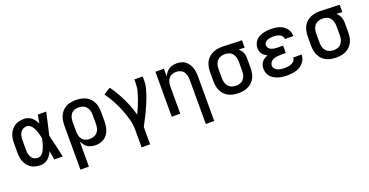

<svg xmlns="http://www.w3.org/2000/svg" viewBox="-31 -1231 4094 2128"><g transform="rotate(-20 2016.0 -166.5)"><path d="M254 8Q287 8 316.5 -7Q346 -22 366 -48Q386 -74 400 -103Q409 -52 418 0H517Q501 -67 486.5 -134.5Q472 -202 455 -268Q472 -333 486 -399Q500 -465 515 -530H416Q407 -481 399 -431Q385 -460 364.5 -485Q344 -510 315 -524Q286 -538 254 -538Q221 -538 188.5 -529.5Q156 -521 130 -499.5Q104 -478 87.5 -448.5Q71 -419 65 -386Q59 -353 59 -320V-210Q59 -177 65 -144Q71 -111 87.5 -81.5Q104 -52 130 -31Q156 -10 188.5 -1Q221 8 254 8ZM254 -79Q231 -79 210.5 -90Q190 -101 178.5 -121.5Q167 -142 163 -164.5Q159 -187 159 -210V-320Q159 -343 163 -365.5Q167 -388 178.5 -408.5Q190 -429 210.5 -440Q231 -451 254 -451Q277 -451 296 -436Q315 -421 326.5 -400.5Q338 -380 346 -358Q354 -336 360 -313.5Q366 -291 370 -268Q366 -245 360 -222Q354 -199 346 -176.5Q338 -154 327 -132.5Q316 -111 297 -95Q278 -79 254 -79Z M651 205H751V-92Q763 -62 786 -37.5Q809 -13 840.5 -2.5Q872 8 904 8Q945 8 982.5 -8Q1020 -24 1044 -57.5Q1068 -91 1076.5 -130.5Q1085 -170 1085 -210V-320Q1085 -355 1077 -390Q1069 -425 1049 -454.5Q1029 -484 999.5 -503.5Q970 -523 935 -530.5Q900 -538 865 -538Q830 -538 796 -530.5Q762 -523 733 -502.5Q704 -482 685 -452.5Q666 -423 658.5 -389Q651 -355 651 -320ZM865 -79Q840 -79 816.5 -88Q793 -97 777.5 -117Q762 -137 756.5 -161Q751 -185 751 -210V-320Q751 -345 756.5 -369Q762 -393 777.5 -413Q793 -433 816.5 -442Q840 -451 865 -451Q890 -451 914.5 -442.5Q939 -434 956 -414.5Q973 -395 979.5 -370Q986 -345 986 -320V-210Q986 -185 979.5 -160Q973 -135 956 -115.5Q939 -96 914.5 -87.5Q890 -79 865 -79Z M1373 205H1473V0Q1493 -38 1512.5 -76Q1532 -114 1550.5 -152.5Q1569 -191 1586 -230.5Q1603 -270 1617 -310.5Q1631 -351 1642 -392.5Q1653 -434 1653 -477V-530H1554V-477Q1554 -434 1542.5 -392.5Q1531 -351 1517 -310.5Q1503 -270 1486 -230.5Q1469 -191 1451 -153Q1433 -222 1405.5 -288Q1378 -354 1343.5 -417Q1309 -480 1267 -538L1186 -487Q1225 -433 1256.5 -375Q1288 -317 1313 -256Q1338 -195 1355.5 -130.5Q1373 -66 1373 0Z M2130 205H2229V-320Q2229 -352 2224.5 -383Q2220 -414 2206.5 -443Q2193 -472 2170.5 -495Q2148 -518 2117.5 -528Q2087 -538 2055 -538Q2023 -538 1992 -527.5Q1961 -517 1938 -492.5Q1915 -468 1903 -439V-530H1803V0H1903V-320Q1903 -345 1908.5 -369Q1914 -393 1929.5 -413Q1945 -433 1968.5 -442Q1992 -451 2016 -451Q2041 -451 2064.5 -442Q2088 -433 2103 -413Q2118 -393 2124 -369Q2130 -345 2130 -320Z M2592 8Q2627 8 2661.5 0Q2696 -8 2725.5 -27.5Q2755 -47 2774.5 -76.5Q2794 -106 2801.5 -140.5Q2809 -175 2809 -210V-320Q2809 -344 2804 -367.5Q2799 -391 2786 -411Q2773 -431 2755 -447L2824 -443V-530L2593 -538H2592Q2557 -538 2522 -530.5Q2487 -523 2457 -503.5Q2427 -484 2407 -454.5Q2387 -425 2379 -390Q2371 -355 2371 -320V-210Q2371 -175 2379 -140.5Q2387 -106 2407 -76Q2427 -46 2457 -26.5Q2487 -7 2521.5 0.5Q2556 8 2592 8ZM2592 -79Q2566 -79 2542 -87.5Q2518 -96 2501 -115.5Q2484 -135 2477.5 -160Q2471 -185 2471 -210V-320Q2471 -346 2477.5 -370.5Q2484 -395 2501 -414.5Q2518 -434 2542.5 -442.5Q2567 -451 2592 -451Q2617 -451 2641 -442.5Q2665 -434 2681 -414Q2697 -394 2703.5 -369.5Q2710 -345 2710 -320V-210Q2710 -185 2703.5 -160.5Q2697 -136 2681 -116Q2665 -96 2641 -87.5Q2617 -79 2592 -79Z M3166 8Q3205 8 3243.5 1Q3282 -6 3316 -26.5Q3350 -47 3370.5 -81.5Q3391 -116 3391 -155V-156H3292Q3292 -135 3278.5 -118.5Q3265 -102 3246 -93.5Q3227 -85 3206.5 -82Q3186 -79 3166 -79Q3145 -79 3124.5 -82Q3104 -85 3084.5 -92.5Q3065 -100 3051.5 -116.5Q3038 -133 3038 -154Q3039 -175 3052 -192.5Q3065 -210 3085 -218Q3105 -226 3126 -229Q3147 -232 3168 -232H3232V-319H3168Q3150 -319 3131.5 -321.5Q3113 -324 3095.5 -331Q3078 -338 3066 -353Q3054 -368 3054 -387Q3054 -405 3066 -419.5Q3078 -434 3095 -440Q3112 -446 3129.5 -448.5Q3147 -451 3165 -451Q3184 -451 3202 -448Q3220 -445 3236.5 -437.5Q3253 -430 3264.5 -414.5Q3276 -399 3276 -380Q3276 -380 3276 -380H3375V-382Q3375 -419 3356.5 -452Q3338 -485 3306.5 -504.5Q3275 -524 3238.5 -531Q3202 -538 3165 -538Q3129 -538 3093 -531.5Q3057 -525 3024.5 -507.5Q2992 -490 2973.5 -457.5Q2955 -425 2955 -388Q2955 -364 2964 -341Q2973 -318 2992 -302.5Q3011 -287 3033 -277Q3007 -267 2984 -250Q2961 -233 2950 -206.5Q2939 -180 2939 -152Q2939 -121 2951.5 -92Q2964 -63 2989 -43Q3014 -23 3043 -11.5Q3072 0 3103 4Q3134 8 3166 8Z M3744 8Q3779 8 3813.5 0Q3848 -8 3877.5 -27.5Q3907 -47 3926.5 -76.5Q3946 -106 3953.5 -140.5Q3961 -175 3961 -210V-320Q3961 -344 3956 -367.5Q3951 -391 3938 -411Q3925 -431 3907 -447L3976 -443V-530L3745 -538H3744Q3709 -538 3674 -530.5Q3639 -523 3609 -503.5Q3579 -484 3559 -454.5Q3539 -425 3531 -390Q3523 -355 3523 -320V-210Q3523 -175 3531 -140.5Q3539 -106 3559 -76Q3579 -46 3609 -26.5Q3639 -7 3673.5 0.5Q3708 8 3744 8ZM3744 -79Q3718 -79 3694 -87.5Q3670 -96 3653 -115.5Q3636 -135 3629.5 -160Q3623 -185 3623 -210V-320Q3623 -346 3629.5 -370.5Q3636 -395 3653 -414.5Q3670 -434 3694.5 -442.5Q3719 -451 3744 -451Q3769 -451 3793 -442.5Q3817 -434 3833 -414Q3849 -394 3855.5 -369.5Q3862 -345 3862 -320V-210Q3862 -185 3855.5 -160.5Q3849 -136 3833 -116Q3817 -96 3793 -87.5Q3769 -79 3744 -79Z"/></g></svg>

Font: Iosevka Sparkle Medium
Style: Regular
Weight: 500
Designer: Belleve Invis
Foundry: Belleve Invis
Version: Version 4.5.0; ttfautohint (v1.8.3)